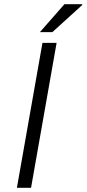

<svg xmlns="http://www.w3.org/2000/svg" viewBox="-20 -889 410 909"><path d="M60 0 181 -686H248L127 0ZM169 -737 285 -869H369L370 -866L228 -737Z"/></svg>

Font: Archivo SemiExpanded ExtraLight
Style: Italic
Weight: 250
Width: 6
Italic angle: -10°
Designer: Hector Gatti
Foundry: Omnibus-Type
Version: Version 2.001